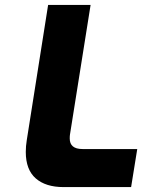

<svg xmlns="http://www.w3.org/2000/svg" viewBox="-20 -762 579 782"><path d="M85 -143Q85 -167 89 -191L176 -742H349L265 -214Q264 -208 264 -198Q264 -155 316 -155H539L514 0H239Q166 0 125.5 -35.5Q85 -71 85 -143Z"/></svg>

Font: Exo ExtraBold
Style: Italic
Weight: 800
Italic angle: -9°
Designer: Natanael Gama
Foundry: Natanael Gama
Version: Version 1.500; ttfautohint (v1.6)